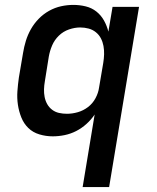

<svg xmlns="http://www.w3.org/2000/svg" viewBox="-20 -548 640 783"><path d="M317 215 366 -81Q352 -60 332.5 -42.5Q313 -25 290.5 -13.5Q268 -2 243.5 3Q219 8 195 8Q167 8 140.5 0Q114 -8 95.5 -26Q77 -44 67 -69Q57 -94 53 -121Q49 -148 51 -176Q53 -204 57 -232L74 -332Q78 -357 85.5 -381.5Q93 -406 106 -429Q119 -452 138 -471.5Q157 -491 180.5 -504Q204 -517 229 -522.5Q254 -528 279 -528Q305 -528 329.5 -522Q354 -516 373 -501Q392 -486 404 -464.5Q416 -443 422 -419L439 -520H547L425 215ZM253 -84Q275 -84 297.5 -90.5Q320 -97 339 -111.5Q358 -126 369.5 -147.5Q381 -169 384 -191L401 -291Q404 -309 404.5 -326.5Q405 -344 402 -360.5Q399 -377 391.5 -391.5Q384 -406 371 -416.5Q358 -427 341.5 -431.5Q325 -436 307 -436Q285 -436 261.5 -428Q238 -420 220 -402.5Q202 -385 192.5 -362.5Q183 -340 179 -317L163 -217Q160 -200 159.5 -184Q159 -168 162 -152.5Q165 -137 172.5 -123.5Q180 -110 192.5 -100.5Q205 -91 220.5 -87.5Q236 -84 253 -84Z"/></svg>

Font: Iosevka SS04 Semibold Extended
Style: Italic
Weight: 600
Width: 7
Italic angle: -9°
Monospace: yes
Designer: Belleve Invis
Foundry: Belleve Invis
Version: Version 19.0.0; ttfautohint (v1.8.4)